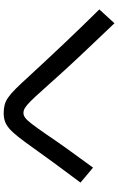

<svg xmlns="http://www.w3.org/2000/svg" viewBox="180 -860 640 1040"><g transform="rotate(-90 500.0 -340.0)"><path d="M894 -40Q823 -115 761.5 -179.5Q700 -244 644.5 -304.5Q589 -365 534 -427Q495 -471 472.5 -493.5Q450 -516 436 -524.5Q422 -533 408 -533Q395 -533 382 -523.5Q369 -514 349 -488Q329 -462 293 -410Q258 -358 214.5 -297Q171 -236 112 -156L31 -224Q91 -304 137.5 -367.5Q184 -431 221 -483Q255 -531 279.5 -562Q304 -593 324 -610Q344 -627 363.5 -633.5Q383 -640 408 -640Q432 -640 451.5 -635Q471 -630 491.5 -616Q512 -602 538.5 -575.5Q565 -549 603 -507Q698 -404 786.5 -310.5Q875 -217 969 -122Z"/></g></svg>

Font: M PLUS 2 Thin Medium
Style: Regular
Weight: 500
Version: Version 1.001